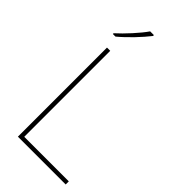

<svg xmlns="http://www.w3.org/2000/svg" viewBox="-291 -1020 1088 1088"><g transform="rotate(45 253.0 -476.0)"><path d="M241 -945V-952H211C182 -909 117 -838 72 -798V-792H93C146 -836 206 -900 241 -945ZM103 0H486V-25H129V-714H103Z"/></g></svg>

Font: Noto Sans Malayalam Thin
Style: Regular
Weight: 100
Designer: Jelle Bosma - Monotype Design Team
Foundry: Monotype Imaging Inc.
Version: Version 2.104